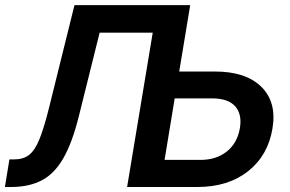

<svg xmlns="http://www.w3.org/2000/svg" viewBox="-25 -748 1159 768"><path d="M-5.4 0 12.7 -110.4H32.2Q67.9 -110.4 91.3 -128.4Q114.7 -146.5 132.8 -191.2Q150.9 -235.8 170.9 -315.9L272.9 -727.5H735.8L691.9 -461.9H835Q958.5 -461.9 1020.5 -400.6Q1082.5 -339.4 1064.9 -234.4Q1047.4 -126.5 967.5 -63.2Q887.7 0 764.2 0H483.4L585.9 -617.2H373.5L290 -281.7Q263.7 -176.3 228 -114.5Q192.4 -52.7 141.6 -26.4Q90.8 0 18.6 0ZM673.8 -354.5 633.3 -108.4H776.9Q840.3 -108.4 882.6 -142.3Q924.8 -176.3 934.6 -235.8Q943.8 -291.5 915.5 -323Q887.2 -354.5 823.2 -354.5Z"/></svg>

Font: Inter Semi Bold
Style: Italic
Weight: 600
Italic angle: -9.39999°
Designer: Rasmus Andersson
Foundry: rsms
Version: Version 4.000;git-3c8e0fc